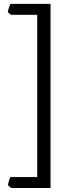

<svg xmlns="http://www.w3.org/2000/svg" viewBox="-20 -801 348 985"><path d="M37.1 163.6 21 149.4Q22.5 138.2 26.1 126Q29.8 113.8 33.2 107.4H170.9V-725.1H37.1L20 -737.8Q21.5 -748.5 25.6 -760.7Q29.8 -772.9 33.2 -781.2H239.3V163.6Z"/></svg>

Font: Gentium Basic
Style: Regular
Weight: 400
Designer: J. Victor Gaultney and Annie Olsen
Foundry: SIL International
Version: Version 1.100